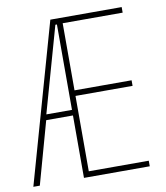

<svg xmlns="http://www.w3.org/2000/svg" viewBox="-81 -781 732 848"><g transform="rotate(-10 285.0 -357.0)"><path d="M522 0V-25H253V-363H509V-388H253V-689H522V-714H202L0 0H29L107 -280H227V0ZM112 -305 220 -688H227V-305Z"/></g></svg>

Font: Noto Sans Oriya ExtCond Thin
Style: Regular
Weight: 100
Width: 2
Designer: Amélie Bonet and Sol Matas
Foundry: Google LLC
Version: Version 2.006